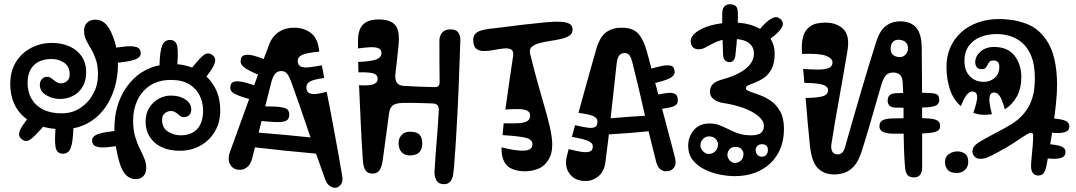

<svg xmlns="http://www.w3.org/2000/svg" viewBox="-20 -818 5087 908"><path d="M276.5 -207Q218.5 -207 172.5 -221.8Q126.5 -236.5 94.2 -264.2Q62 -292 45.2 -331.5Q28.5 -371 28.5 -421Q28.5 -482 56 -525.5Q83.5 -569 128.2 -592Q173 -615 225.5 -615Q271.5 -615 308.2 -598.8Q345 -582.5 366.2 -551.5Q387.5 -520.5 387.5 -477Q387.5 -435.5 370.5 -407.2Q353.5 -379 325 -364.5Q296.5 -350 262.5 -350Q229 -350 198.8 -367.8Q168.5 -385.5 168.5 -417Q168.5 -434.5 179 -444.8Q189.5 -455 204.5 -455Q210 -455 214 -453.2Q218 -451.5 221.5 -449Q224.5 -447 227.2 -444.8Q230 -442.5 234.5 -439Q237.5 -437 241.2 -434.2Q245 -431.5 248.5 -429Q252.5 -427 257.5 -425.5Q262.5 -424 268.5 -424Q283 -424 296.2 -434.2Q309.5 -444.5 309.5 -466Q309.5 -504.5 282.8 -521.8Q256 -539 224.5 -539Q189.5 -539 164 -526.5Q138.5 -514 124.5 -488.8Q110.5 -463.5 110.5 -425Q110.5 -383 129 -350.8Q147.5 -318.5 183.5 -300.2Q219.5 -282 271.5 -282Q322 -282 360.8 -308Q399.5 -334 421.5 -375.5Q443.5 -417 443.5 -464Q443.5 -507 433.5 -536Q423.5 -565 410.5 -586.8Q397.5 -608.5 387.5 -628.2Q377.5 -648 377.5 -672Q377.5 -690 385 -701.8Q392.5 -713.5 404.5 -719.2Q416.5 -725 430.5 -725Q447.5 -725 461 -718.2Q474.5 -711.5 485.2 -698.8Q496 -686 504.5 -668Q528 -618.5 534.8 -564Q541.5 -509.5 533.8 -456.2Q526 -403 504.5 -356.2Q483 -309.5 449.5 -276Q417.5 -244 374.5 -225.5Q331.5 -207 276.5 -207ZM795.5 -515Q860 -515 911.2 -488Q962.5 -461 992 -411.8Q1021.5 -362.5 1021.5 -296Q1021.5 -238 995.5 -195Q969.5 -152 926.2 -128.5Q883 -105 830.5 -105Q779.5 -105 743.2 -122.8Q707 -140.5 687.8 -171.5Q668.5 -202.5 668.5 -242Q668.5 -281 686 -308.8Q703.5 -336.5 730.8 -351.2Q758 -366 787.5 -366Q829.5 -366 857 -347.5Q884.5 -329 884.5 -301Q884.5 -282.5 874 -273.2Q863.5 -264 851.5 -264Q847 -264 842.5 -264.8Q838 -265.5 834.5 -268Q831.5 -270.5 828.8 -272.5Q826 -274.5 821.5 -278Q817 -282 814.2 -284Q811.5 -286 807.5 -288Q804 -290.5 798.8 -291.8Q793.5 -293 787.5 -293Q773.5 -293 760 -283Q746.5 -273 746.5 -251Q746.5 -213 774.5 -195.5Q802.5 -178 834.5 -178Q867 -178 890.8 -190.8Q914.5 -203.5 927.5 -229.5Q940.5 -255.5 940.5 -295Q940.5 -332.5 924.5 -365.8Q908.5 -399 875 -419.5Q841.5 -440 788.5 -440Q730.5 -440 690.5 -414Q650.5 -388 630 -344.5Q609.5 -301 609.5 -249Q609.5 -205 618.8 -173Q628 -141 640.5 -116.2Q653 -91.5 662.2 -69.5Q671.5 -47.5 671.5 -23.5Q671.5 -7.5 665.5 4.2Q659.5 16 648.2 22.5Q637 29 621 29Q596.5 29 577 11Q557.5 -7 544.5 -51Q529.5 -103.5 523.8 -157Q518 -210.5 524.2 -262Q530.5 -313.5 551.8 -360Q573 -406.5 611.5 -445Q644 -477.5 689.5 -496.2Q735 -515 795.5 -515ZM447.5 -671Q447.5 -671 447.5 -671Q447.5 -671 447.5 -671Q447.5 -671 447.5 -671Q447.5 -671 447.5 -671Q447.5 -671 447.5 -671Q447.5 -671 447.5 -671Q447.5 -671 447.5 -671Q447.5 -671 447.5 -671ZM611.5 -31Q611.5 -31 611.5 -31Q611.5 -31 611.5 -31Q611.5 -31 611.5 -31Q611.5 -31 611.5 -31Q611.5 -31 611.5 -31Q611.5 -31 611.5 -31Q611.5 -31 611.5 -31Q611.5 -31 611.5 -31ZM437.5 -689Q437.5 -689 437.5 -689Q437.5 -689 437.5 -689Q437.5 -689 437.5 -689Q437.5 -689 437.5 -689Q437.5 -689 437.5 -689Q437.5 -689 437.5 -689Q437.5 -689 437.5 -689Q437.5 -689 437.5 -689ZM614.5 -15Q614.5 -15 614.5 -15Q614.5 -15 614.5 -15Q614.5 -15 614.5 -15Q614.5 -15 614.5 -15Q614.5 -15 614.5 -15Q614.5 -15 614.5 -15Q614.5 -15 614.5 -15Q614.5 -15 614.5 -15ZM208.5 -247Q168 -199.5 145.5 -177.2Q123 -155 109.8 -152Q96.5 -149 83.5 -159Q69 -170 70.2 -185.8Q71.5 -201.5 88.5 -226.8Q105.5 -252 138.5 -292ZM327.5 -232Q326.5 -174 321 -143.5Q315.5 -113 304.8 -102Q294 -91 277.5 -91Q248.5 -91 242.8 -122.2Q237 -153.5 244.5 -232ZM164 -555Q161.5 -566 164.5 -575.8Q167.5 -585.5 176.5 -591.8Q185.5 -598 201.5 -598Q220 -598 228.8 -592.2Q237.5 -586.5 240 -578Q242.5 -569.5 242.5 -561ZM417.5 -312Q427 -296 428.2 -283.2Q429.5 -270.5 422.8 -261Q416 -251.5 401.5 -245Q380 -235.5 366.5 -244.8Q353 -254 347.5 -275ZM69.5 -456Q59 -462.5 56.2 -471Q53.5 -479.5 56.8 -488.8Q60 -498 67.5 -506Q75.5 -514.5 82.8 -519Q90 -523.5 99.2 -522.5Q108.5 -521.5 122.5 -513ZM484.5 -395Q493 -383.5 494.8 -372.8Q496.5 -362 493.2 -352.8Q490 -343.5 482.5 -337Q476 -331 466.5 -327.2Q457 -323.5 446.2 -326.8Q435.5 -330 424.5 -344ZM499.5 -588Q540.5 -595 573.5 -598.2Q606.5 -601.5 626 -595Q645.5 -588.5 645.5 -565.5Q645.5 -546.5 617.2 -536Q589 -525.5 511.5 -519ZM867.5 -473Q902 -515.5 921.8 -537.2Q941.5 -559 954.8 -563.8Q968 -568.5 982.5 -559Q997.5 -549.5 997.8 -533.8Q998 -518 982.2 -492.5Q966.5 -467 933.5 -428ZM733.5 -488Q734.5 -546 740 -576.5Q745.5 -607 756.2 -618Q767 -629 783.5 -629Q813 -629 818.5 -598Q824 -567 816.5 -488ZM900 -163Q901 -152.5 898.5 -143.8Q896 -135 887.8 -130Q879.5 -125 863.5 -124.5Q845 -124.5 835.2 -128.8Q825.5 -133 822 -141Q818.5 -149 818.5 -159ZM643.5 -408Q634 -424 632.8 -436.8Q631.5 -449.5 638.2 -459Q645 -468.5 659.5 -475Q681.5 -485 695 -475.5Q708.5 -466 713.5 -445ZM991.5 -264Q1000.5 -258.5 1003.5 -251.5Q1006.5 -244.5 1004 -236Q1001.5 -227.5 993.5 -218Q985.5 -208.5 977.2 -203.5Q969 -198.5 959.8 -199.2Q950.5 -200 938.5 -207ZM576.5 -325Q568 -336.5 566.2 -348.2Q564.5 -360 568.5 -370.5Q572.5 -381 580.5 -387.5Q588.5 -394 597.2 -396.5Q606 -399 615.8 -394.5Q625.5 -390 636.5 -376ZM561.5 -132Q521 -125 487.8 -121.8Q454.5 -118.5 435 -125.2Q415.5 -132 415.5 -154.5Q415.5 -173.5 443.8 -184Q472 -194.5 549.5 -201Z M1067 -98Q1074 -117.5 1091 -164.2Q1108 -211 1130 -271.8Q1152 -332.5 1174 -393Q1176 -397.5 1177.5 -402Q1179 -406.5 1180.5 -410.8Q1182 -415 1183.5 -419.5Q1186 -425.5 1188.2 -431.8Q1190.5 -438 1192.5 -444Q1198.5 -460 1204 -475.2Q1209.5 -490.5 1214.5 -504.5Q1216.5 -509 1218 -513.2Q1219.5 -517.5 1221 -521.8Q1222.5 -526 1224 -530Q1226.5 -537.5 1229.2 -544.2Q1232 -551 1234 -557.5Q1242 -578.5 1246.8 -591.2Q1251.5 -604 1252 -606Q1268 -647.5 1300 -667.8Q1332 -688 1373 -687Q1416 -686.5 1447 -664.5Q1478 -642.5 1486 -598Q1487 -592 1488.2 -586Q1489.5 -580 1490 -574Q1430 -568 1409 -558.2Q1388 -548.5 1388 -531Q1388 -509.5 1402.8 -503.2Q1417.5 -497 1443.2 -500Q1469 -503 1502 -509Q1505 -494 1508 -479Q1511 -464 1513 -449Q1466.5 -443 1447.8 -433.5Q1429 -424 1429 -405Q1429 -383 1443.5 -377Q1458 -371 1480 -374.2Q1502 -377.5 1525 -384Q1535 -334 1544.5 -284Q1554 -234 1563 -184.5Q1572 -135 1581 -85.8Q1590 -36.5 1598 12Q1603.5 39.5 1592 54.8Q1580.5 70 1564 70Q1551.5 70 1538.5 60.5Q1525.5 51 1518 31Q1477.5 -81 1437.5 -200.2Q1397.5 -319.5 1359 -426Q1348.5 -455.5 1338.2 -468.8Q1328 -482 1310 -482Q1293 -482 1281.8 -470Q1270.5 -458 1262 -425Q1239 -336 1216.5 -244Q1194 -152 1172 -67Q1164.5 -39.5 1148.5 -27.2Q1132.5 -15 1115 -15Q1083 -15 1069 -39.2Q1055 -63.5 1067 -98ZM1168 -251 1187 -314Q1210.5 -315 1233.2 -315Q1256 -315 1279 -314Q1313.5 -312.5 1330.8 -305.5Q1348 -298.5 1348 -276Q1348 -254.5 1333 -246.8Q1318 -239 1275 -241Q1248 -242.5 1221.2 -245.2Q1194.5 -248 1168 -251ZM1178 -122Q1155 -125 1141 -134.5Q1127 -144 1127 -159Q1127 -182.5 1145.2 -188.5Q1163.5 -194.5 1189 -192Q1254.5 -187 1326.2 -180.2Q1398 -173.5 1469 -166L1489 -90Q1405 -97.5 1325.2 -105.8Q1245.5 -114 1178 -122ZM1210 -461Q1176.5 -475 1156.2 -485.8Q1136 -496.5 1127 -506.5Q1118 -516.5 1118 -528Q1118 -551.5 1135 -556.8Q1152 -562 1179.8 -554.8Q1207.5 -547.5 1238.5 -534ZM1175 -345Q1135.5 -356 1112.2 -364.5Q1089 -373 1079 -381.8Q1069 -390.5 1069 -402Q1069 -426 1086 -431.2Q1103 -436.5 1131.2 -429.8Q1159.5 -423 1193 -411ZM1456 -246 1441 -321Q1466.5 -325.5 1482.2 -325.2Q1498 -325 1505 -314.2Q1512 -303.5 1512 -277Q1512 -258.5 1498 -253.5Q1484 -248.5 1456 -246ZM1492 -86 1477 -166Q1503 -171.5 1518.5 -170.5Q1534 -169.5 1541 -157.5Q1548 -145.5 1548 -118Q1548 -98 1534 -92.8Q1520 -87.5 1492 -86Z M2157 -626Q2153.5 -513.5 2149 -404.8Q2144.5 -296 2139 -205Q2137.5 -181 2137.2 -172.8Q2137 -164.5 2136 -153Q2135.5 -146.5 2135.2 -142.5Q2135 -138.5 2134.8 -134.5Q2134.5 -130.5 2134 -124Q2133.5 -114.5 2132.8 -104.2Q2132 -94 2131 -84Q2130.5 -75 2130.2 -68.2Q2130 -61.5 2129 -54Q2128.5 -43 2127.8 -34.8Q2127 -26.5 2126 -19Q2125.5 -12.5 2125 -8Q2124.5 -3.5 2123 8Q2121 23.5 2111.2 38.2Q2101.5 53 2079 53Q2054.5 53 2044 35Q2033.5 17 2035 -9Q2039.5 -86.5 2045.5 -156.5Q2051.5 -226.5 2055 -294Q2056 -312 2049 -320.2Q2042 -328.5 2023 -329Q1993 -330 1954.8 -331Q1916.5 -332 1879 -331Q1850 -329.5 1837 -319Q1824 -308.5 1820 -283Q1814 -239.5 1806.5 -182.5Q1799 -125.5 1790 -61Q1786.5 -32.5 1776 -14.8Q1765.5 3 1742 3Q1717.5 3 1707.5 -14.2Q1697.5 -31.5 1696 -60Q1690 -146.5 1686 -238Q1682 -329.5 1678 -415Q1725.5 -412 1745.8 -419.5Q1766 -427 1766 -445Q1766 -457 1757.8 -464.2Q1749.5 -471.5 1729.5 -474.2Q1709.5 -477 1675 -476Q1675 -486.5 1674.5 -499.8Q1674 -513 1674 -525Q1741 -528 1762.5 -538.2Q1784 -548.5 1784 -565.5Q1784 -584.5 1768.8 -590.2Q1753.5 -596 1728.5 -594.5Q1703.5 -593 1673 -589Q1673 -595 1673 -600.8Q1673 -606.5 1673 -616Q1671.5 -674.5 1695 -700.2Q1718.5 -726 1771 -726Q1826.5 -726 1849.5 -699Q1872.5 -672 1864 -597Q1860.5 -562.5 1856.8 -528.5Q1853 -494.5 1850 -469Q1847 -440.5 1856.8 -427Q1866.5 -413.5 1888 -412Q1921 -410 1954.5 -408.5Q1988 -407 2036 -406Q2049 -406 2054 -411.8Q2059 -417.5 2059 -430Q2058.5 -479 2058.2 -527.5Q2058 -576 2058 -626Q2058 -646.5 2070.2 -662.8Q2082.5 -679 2110 -679Q2138 -679 2148 -663Q2158 -647 2157 -626ZM1918 -195Q1951.5 -195 1964.2 -180.8Q1977 -166.5 1977 -139.5Q1977 -112 1962.8 -97.5Q1948.5 -83 1916 -83Q1894.5 -83 1879.8 -98Q1865 -113 1865 -143Q1865 -164 1879.2 -179.5Q1893.5 -195 1918 -195ZM1725 -120Q1713 -120 1707 -129.8Q1701 -139.5 1701 -159Q1701 -177 1707.8 -187Q1714.5 -197 1728 -197Q1733.5 -197 1738.2 -197Q1743 -197 1749 -197Q1761 -197 1766 -186.5Q1771 -176 1771 -160Q1771 -140 1764 -130Q1757 -120 1742 -120Q1737.5 -120 1733.5 -120Q1729.5 -120 1725 -120ZM2097 -667Q2123.5 -667 2135.8 -654.5Q2148 -642 2148 -629Q2148 -603 2138 -592.5Q2128 -582 2112.5 -582Q2086.5 -582 2074.8 -595.5Q2063 -609 2063 -636Q2063 -650 2072.2 -658.5Q2081.5 -667 2097 -667ZM1734.5 -25.5Q1725 -25.5 1720.2 -34.2Q1715.5 -43 1715.5 -53.5Q1715.5 -65 1720.2 -74.5Q1725 -84 1735.5 -84.5Q1739.5 -84.5 1743.2 -85Q1747 -85.5 1750.5 -85.5Q1760.5 -86.5 1765 -77.8Q1769.5 -69 1769.5 -57.5Q1769.5 -46.5 1764.2 -36Q1759 -25.5 1747.5 -25.5Q1744.5 -25.5 1741 -25.5Q1737.5 -25.5 1734.5 -25.5Z M2462 -8Q2436.5 -8 2414 -14.8Q2391.5 -21.5 2378 -35Q2370 -43 2364.8 -52.8Q2359.5 -62.5 2356.8 -73.8Q2354 -85 2352.8 -97Q2351.5 -109 2352 -121Q2427 -102.5 2462.5 -105.8Q2498 -109 2498 -136Q2498 -158 2468 -166Q2438 -174 2357 -179Q2358 -191 2359.2 -207Q2360.5 -223 2362 -235Q2409 -233.5 2436.5 -235.8Q2464 -238 2475.8 -246.8Q2487.5 -255.5 2487 -273Q2486.5 -287.5 2474 -294.2Q2461.5 -301 2435.8 -302Q2410 -303 2370 -300Q2380 -370.5 2388.5 -431.2Q2397 -492 2406 -549Q2410.5 -575 2398.5 -583Q2386.5 -591 2365 -589Q2343.5 -587 2318.2 -582Q2293 -577 2270.2 -576.5Q2247.5 -576 2232.8 -587.2Q2218 -598.5 2218 -629Q2218 -645.5 2226.2 -656Q2234.5 -666.5 2250.8 -672.2Q2267 -678 2290 -681Q2295.5 -682 2302 -682.8Q2308.5 -683.5 2315.5 -684Q2325.5 -685 2333.2 -686.2Q2341 -687.5 2347.5 -688Q2366 -690.5 2382.8 -692.5Q2399.5 -694.5 2419.5 -697Q2423 -697.5 2426.8 -698Q2430.5 -698.5 2434.8 -699Q2439 -699.5 2443 -700Q2447.5 -700.5 2451.8 -701Q2456 -701.5 2459.8 -702Q2463.5 -702.5 2466 -702.5Q2521 -709 2562.8 -712.8Q2604.5 -716.5 2632.2 -715Q2660 -713.5 2674 -705Q2688 -696.5 2688 -678Q2688 -659.5 2672.2 -649.2Q2656.5 -639 2631.8 -633.5Q2607 -628 2580 -624Q2553 -620 2530 -613.8Q2507 -607.5 2494.5 -596Q2482 -584.5 2487 -564Q2509.5 -472 2530.5 -399.5Q2551.5 -327 2567 -270.8Q2582.5 -214.5 2588.8 -171.8Q2595 -129 2587.8 -96.8Q2580.5 -64.5 2556 -40Q2539.5 -23.5 2514.2 -15.8Q2489 -8 2462 -8ZM2443 -624Q2431 -624 2424 -630Q2417 -636 2417 -647Q2417 -658.5 2423.8 -665.2Q2430.5 -672 2441 -672Q2452.5 -672 2458.8 -665.8Q2465 -659.5 2465 -651Q2465 -638.5 2458.5 -631.2Q2452 -624 2443 -624ZM2493 -27 2499 -103Q2515.5 -101 2526.2 -97.5Q2537 -94 2542.2 -87.2Q2547.5 -80.5 2547.5 -68Q2547.5 -48.5 2541.5 -39.5Q2535.5 -30.5 2523.5 -28.2Q2511.5 -26 2493 -27ZM2500 -434 2482 -368Q2467.5 -372 2458.5 -376Q2449.5 -380 2445.5 -386Q2441.5 -392 2441.5 -400.5Q2441.5 -421 2448.5 -429Q2455.5 -437 2468.5 -437.2Q2481.5 -437.5 2500 -434Z M2661.5 -83Q2663 -88 2664.2 -93Q2665.5 -98 2666.8 -103Q2668 -108 2669.5 -113Q2702 -104.5 2727.8 -100.2Q2753.5 -96 2768.5 -101Q2783.5 -106 2783.5 -126Q2783.5 -141 2763.8 -150.5Q2744 -160 2684.5 -171Q2688.5 -184.5 2692.2 -198.5Q2696 -212.5 2699.5 -226Q2733 -218 2756.8 -214.5Q2780.5 -211 2793 -216.8Q2805.5 -222.5 2805.5 -243Q2805.5 -260.5 2785.2 -269.2Q2765 -278 2715.5 -284Q2736 -358.5 2757 -434Q2778 -509.5 2799.5 -585Q2817 -645 2848 -666.5Q2879 -688 2923 -687Q2975.5 -686.5 3000.5 -656.5Q3025.5 -626.5 3039.5 -573Q3040.5 -569 3042 -563.8Q3043.5 -558.5 3045 -552.5Q3047 -546 3049.2 -537.8Q3051.5 -529.5 3053.5 -520.5Q3055 -515.5 3056.5 -510.2Q3058 -505 3059.2 -499.8Q3060.5 -494.5 3062 -489Q3064.5 -479.5 3067.2 -469Q3070 -458.5 3073 -447.5Q3075.5 -437.5 3078.2 -427.2Q3081 -417 3084 -406.5Q3085.5 -401.5 3086.8 -396.2Q3088 -391 3089.5 -386Q3091 -381 3092 -375.5Q3103.5 -332 3115.5 -287.2Q3127.5 -242.5 3138.2 -201.5Q3149 -160.5 3157.8 -127.8Q3166.5 -95 3171.5 -75Q3180 -43.5 3167.8 -25.8Q3155.5 -8 3130.5 -8Q3112.5 -8 3100.5 -19.5Q3088.5 -31 3082.5 -55Q3053.5 -167 3026.8 -286.5Q3000 -406 2970.5 -523Q2964.5 -547 2956.5 -557Q2948.5 -567 2933.5 -567Q2918 -567 2908.8 -556Q2899.5 -545 2896.5 -520Q2883 -403 2870.5 -283.2Q2858 -163.5 2843.5 -53Q2837.5 -6.5 2810 15.8Q2782.5 38 2749.5 38Q2698.5 38 2673.2 3.2Q2648 -31.5 2661.5 -83ZM2853.5 -182 2858.5 -258Q2908 -262.5 2956.2 -265.8Q3004.5 -269 3052.5 -272Q3085 -274.5 3095.8 -261.8Q3106.5 -249 3106.5 -234Q3106.5 -221.5 3097.5 -211.2Q3088.5 -201 3058.5 -198Q3007 -193 2955.5 -189Q2904 -185 2853.5 -182ZM3116.5 -121Q3105.5 -122.5 3099 -131Q3092.5 -139.5 3092.5 -150Q3092.5 -160.5 3099.2 -169.2Q3106 -178 3119.5 -178Q3122 -178 3124.2 -178Q3126.5 -178 3128.5 -178L3141.5 -119Q3135.5 -119 3128.8 -119.8Q3122 -120.5 3116.5 -121ZM2719.5 -2Q2709 -7 2704.8 -12.8Q2700.5 -18.5 2700 -25.8Q2699.5 -33 2699.5 -42Q2699.5 -59.5 2706.2 -67.8Q2713 -76 2724 -77.2Q2735 -78.5 2748.5 -75ZM2728.5 3Q2712.5 0.5 2704 -3.5Q2695.5 -7.5 2692.5 -16.2Q2689.5 -25 2689.5 -41Q2689.5 -56.5 2698 -62.8Q2706.5 -69 2720 -69Q2733.5 -69 2748.5 -66ZM3066.5 -423 3044.5 -489Q3080 -499.5 3108.5 -505.8Q3137 -512 3153.8 -506.8Q3170.5 -501.5 3170.5 -477Q3170.5 -460 3147.5 -448Q3124.5 -436 3066.5 -423ZM3087.5 -301 3077.5 -368Q3112.5 -375.5 3136.5 -378.2Q3160.5 -381 3173 -373.5Q3185.5 -366 3185.5 -343Q3185.5 -322 3163.5 -314.2Q3141.5 -306.5 3087.5 -301Z M3583 -77Q3596 -77 3603.8 -85.5Q3611.5 -94 3611.5 -110.5Q3611.5 -122.5 3604 -129.2Q3596.5 -136 3585.5 -136Q3568.5 -136 3561 -127.2Q3553.5 -118.5 3553.5 -108Q3553.5 -97 3561.2 -87Q3569 -77 3583 -77ZM3330.5 -90Q3350.5 -90 3363 -103Q3375.5 -116 3375.5 -134.5Q3375.5 -149 3364.5 -161Q3353.5 -173 3332.5 -173Q3317 -173 3304.8 -160.8Q3292.5 -148.5 3292.5 -131.5Q3292.5 -114.5 3305.2 -102.2Q3318 -90 3330.5 -90ZM3454.5 -47.5Q3471.5 -47.5 3483.8 -58.8Q3496 -70 3496 -90Q3496 -103 3486 -113.2Q3476 -123.5 3459.5 -123.5Q3439 -123.5 3429.5 -111.5Q3420 -99.5 3420 -85Q3420 -72.5 3430.5 -60Q3441 -47.5 3454.5 -47.5ZM3246.5 -623Q3246.5 -645.5 3272.5 -665.8Q3298.5 -686 3344.5 -698.5Q3390.5 -711 3450.5 -711Q3508 -711 3551.5 -692.8Q3595 -674.5 3619.2 -641.5Q3643.5 -608.5 3643.5 -564Q3643.5 -520 3629.8 -493.5Q3616 -467 3595.8 -452.2Q3575.5 -437.5 3555.2 -429.5Q3535 -421.5 3521.2 -415.8Q3507.5 -410 3507.5 -401Q3507.5 -391.5 3525.8 -385Q3544 -378.5 3570.8 -369.2Q3597.5 -360 3624.2 -342Q3651 -324 3669.2 -292Q3687.5 -260 3687.5 -208Q3687.5 -157 3670.8 -116Q3654 -75 3622.8 -45.5Q3591.5 -16 3549 -0.5Q3506.5 15 3454.5 15Q3422 15 3384 7.5Q3346 0 3312 -16.8Q3278 -33.5 3256.2 -61Q3234.5 -88.5 3234.5 -128Q3234.5 -171 3261 -202.5Q3287.5 -234 3335.5 -234Q3359 -234 3377.8 -227.5Q3396.5 -221 3414.5 -212Q3431 -204 3448.5 -196Q3466 -188 3486.2 -183Q3506.5 -178 3531.5 -178Q3564 -178 3578.2 -189Q3592.5 -200 3592.5 -223Q3592.5 -246.5 3567.2 -268.2Q3542 -290 3498.2 -306.5Q3454.5 -323 3399.5 -331Q3372 -335.5 3354.8 -349Q3337.5 -362.5 3337.5 -384Q3337.5 -404.5 3349.8 -419Q3362 -433.5 3401.5 -444Q3445 -456 3477.5 -473.8Q3510 -491.5 3527.8 -514.5Q3545.5 -537.5 3545.5 -565Q3545.5 -597.5 3519.8 -615.8Q3494 -634 3444.5 -634Q3409.5 -634 3386 -626.5Q3362.5 -619 3345.5 -609.5Q3328.5 -600 3314.2 -592.5Q3300 -585 3283.5 -585Q3265.5 -585 3256 -595.5Q3246.5 -606 3246.5 -623ZM3406 -350Q3390.5 -350 3380 -360.8Q3369.5 -371.5 3369.5 -388.5Q3369.5 -401 3378.8 -410.5Q3388 -420 3407.5 -420Q3421.5 -420 3430.5 -408.2Q3439.5 -396.5 3439.5 -382Q3439.5 -364 3431.5 -357Q3423.5 -350 3406 -350ZM3545.5 -647Q3568.5 -676 3591 -699.8Q3613.5 -723.5 3633.8 -733Q3654 -742.5 3670.5 -728Q3689 -711.5 3678.8 -691.2Q3668.5 -671 3642.5 -649.8Q3616.5 -628.5 3587.5 -609ZM3399.5 -560Q3397.5 -606.5 3396.2 -657.2Q3395 -708 3395.5 -753Q3395.5 -776.5 3405.8 -787.2Q3416 -798 3432.5 -798Q3448.5 -798 3459 -789.8Q3469.5 -781.5 3469.5 -755Q3470.5 -709.5 3467 -657.5Q3463.5 -605.5 3457.5 -555Q3455.5 -539.5 3448.2 -531.8Q3441 -524 3430.5 -524Q3418 -524 3409.2 -532Q3400.5 -540 3399.5 -560ZM3551.5 -450Q3544 -454 3539.8 -457Q3535.5 -460 3528.5 -465Q3522 -470.5 3523.5 -480Q3525 -489.5 3531.5 -499Q3538.5 -509 3547.2 -510.8Q3556 -512.5 3566.5 -508Q3572.5 -505.5 3577.2 -502.8Q3582 -500 3586 -496.8Q3590 -493.5 3593.5 -490Q3599 -485 3597.5 -478Q3596 -471 3591.5 -462Q3586.5 -453 3575 -448.5Q3563.5 -444 3551.5 -450Z M3925 7Q3878 7 3848.2 -22Q3818.5 -51 3810 -131Q3805 -180.5 3799.8 -238.2Q3794.5 -296 3790 -355Q3831.5 -354.5 3863.8 -361Q3896 -367.5 3896 -392Q3896 -409.5 3870.2 -417.5Q3844.5 -425.5 3784 -426Q3782.5 -444 3781 -460.2Q3779.5 -476.5 3778 -492Q3815.5 -489.5 3847 -489Q3878.5 -488.5 3897.8 -495.8Q3917 -503 3917 -523Q3917 -542 3886.5 -554Q3856 -566 3773 -563Q3773 -567.5 3772.8 -571.5Q3772.5 -575.5 3772.2 -579.2Q3772 -583 3772 -587Q3771 -621.5 3779.5 -649.5Q3788 -677.5 3812.5 -694.2Q3837 -711 3884 -711Q3936.5 -711 3968 -680.8Q3999.5 -650.5 3988 -580Q3981.5 -540.5 3971.8 -484Q3962 -427.5 3950.8 -365Q3939.5 -302.5 3929.2 -243.2Q3919 -184 3912 -138Q3908.5 -114 3916.2 -101Q3924 -88 3941 -88Q3954.5 -88 3962.8 -96Q3971 -104 3976 -121Q3990 -170 4009 -236.8Q4028 -303.5 4049 -374.8Q4070 -446 4089.5 -510.2Q4109 -574.5 4123 -618Q4139.5 -672 4168.2 -694.5Q4197 -717 4238 -717Q4287 -717 4312.8 -687.5Q4338.5 -658 4339 -591Q4340 -503.5 4340.5 -406.2Q4341 -309 4341 -211.8Q4341 -114.5 4341 -27Q4341 -3 4331.2 9Q4321.5 21 4302 21Q4282.5 21 4272.5 10.5Q4262.5 0 4260 -27Q4260 -30 4259.8 -33.2Q4259.5 -36.5 4259.2 -40Q4259 -43.5 4258.5 -47Q4258 -55.5 4257.5 -64.2Q4257 -73 4256.5 -82Q4256 -90.5 4255.8 -98.8Q4255.5 -107 4255 -116Q4254.5 -143 4253.8 -172Q4253 -201 4253 -230Q4253 -240 4253 -249.2Q4253 -258.5 4253 -268Q4253 -275.5 4253 -282.5Q4253 -289.5 4253 -297Q4253 -329.5 4251.8 -366.5Q4250.5 -403.5 4249 -428Q4247.5 -453.5 4236 -464.2Q4224.5 -475 4204 -475Q4182.5 -475 4170.2 -462.2Q4158 -449.5 4149 -420Q4142.5 -398.5 4131.5 -360.2Q4120.5 -322 4107.2 -276Q4094 -230 4080.5 -184.5Q4067 -139 4055 -102Q4040 -56 4019 -32.5Q3998 -9 3973.8 -1Q3949.5 7 3925 7ZM4236 -548Q4250.5 -548 4262.2 -559.5Q4274 -571 4274 -591Q4274 -608.5 4262 -619.2Q4250 -630 4228 -630Q4211.5 -630 4201.8 -619Q4192 -608 4192 -586Q4192 -567.5 4204.2 -557.8Q4216.5 -548 4236 -548ZM4198 -186Q4171 -187 4155 -194.8Q4139 -202.5 4139 -221Q4139 -243 4156 -250.2Q4173 -257.5 4202 -258Q4239 -259 4273.2 -259.2Q4307.5 -259.5 4344 -259Q4387.5 -258.5 4406.8 -251.2Q4426 -244 4426 -222Q4426 -202 4406 -195.2Q4386 -188.5 4344 -187Q4312.5 -186 4271 -185.8Q4229.5 -185.5 4198 -186ZM4214 -309Q4197.5 -309.5 4187.8 -317.5Q4178 -325.5 4178 -342Q4178 -360 4188 -368.2Q4198 -376.5 4216 -377Q4259 -379 4289.8 -379.2Q4320.5 -379.5 4354 -379Q4392.5 -378.5 4407.2 -373.2Q4422 -368 4422 -346Q4422 -326.5 4406.2 -319Q4390.5 -311.5 4355 -310Q4319 -308.5 4284.2 -308.2Q4249.5 -308 4214 -309ZM3855 -601Q3839.5 -600.5 3829.2 -607.5Q3819 -614.5 3819 -631Q3819 -651.5 3826.2 -660.2Q3833.5 -669 3852 -671Q3860.5 -672 3869 -672.8Q3877.5 -673.5 3885.8 -674Q3894 -674.5 3902 -675Q3915.5 -676 3928.8 -670Q3942 -664 3942 -642Q3942 -622 3932.8 -613.2Q3923.5 -604.5 3906 -603Q3892 -601.5 3878.8 -601.2Q3865.5 -601 3855 -601ZM3946 -539Q3946 -539 3946 -539Q3946 -539 3946 -539Q3946 -539 3946 -539Q3946 -539 3946 -539Q3946 -539 3946 -539Q3946 -539 3946 -539Q3946 -539 3946 -539Q3946 -539 3946 -539Q3946 -539 3946 -539Q3946 -539 3946 -539Q3946 -539 3946 -539Q3946 -539 3946 -539ZM3884 -688Q3884 -688 3884 -688Q3884 -688 3884 -688Q3884 -688 3884 -688Q3884 -688 3884 -688Q3884 -688 3884 -688Q3884 -688 3884 -688Q3884 -688 3884 -688Q3884 -688 3884 -688ZM4061 -223Q4061 -223 4061 -223Q4061 -223 4061 -223Q4061 -223 4061 -223Q4061 -223 4061 -223Q4061 -223 4061 -223Q4061 -223 4061 -223Q4061 -223 4061 -223Q4061 -223 4061 -223Z M4579 -102Q4579 -115 4586.5 -125.5Q4594 -136 4619 -151Q4644 -166 4696 -193Q4735 -213.5 4760.5 -229Q4786 -244.5 4803 -261Q4828 -284.5 4843.8 -312Q4859.5 -339.5 4866.8 -373Q4874 -406.5 4874 -448Q4874 -511 4857.5 -551.8Q4841 -592.5 4814.2 -615.5Q4787.5 -638.5 4756 -647.8Q4724.5 -657 4694 -657Q4650.5 -657 4616 -642.8Q4581.5 -628.5 4561.2 -600.2Q4541 -572 4541 -530Q4541 -483.5 4566.8 -457.2Q4592.5 -431 4633 -431Q4662.5 -431 4684.2 -449.8Q4706 -468.5 4706 -502Q4706 -518 4698.8 -525Q4691.5 -532 4678 -532Q4665.5 -532 4659.8 -525.8Q4654 -519.5 4650.5 -511.5Q4647 -503.5 4641.2 -497.2Q4635.5 -491 4622.5 -491Q4606.5 -491 4599.2 -500.5Q4592 -510 4592 -524Q4592 -552 4617 -574Q4642 -596 4681 -596Q4745.5 -596 4777.8 -554.8Q4810 -513.5 4810 -454Q4810 -400 4788.8 -361.5Q4767.5 -323 4732 -301Q4718 -353 4704.2 -368.8Q4690.5 -384.5 4673 -379Q4661 -375.5 4659 -353.5Q4657 -331.5 4671 -278Q4662 -276.5 4653 -275.8Q4644 -275 4635 -275Q4621 -275 4608 -277.5Q4595 -280 4583 -285Q4600.5 -334 4601.2 -356.5Q4602 -379 4586.5 -384Q4571.5 -389.5 4556.5 -375Q4541.5 -360.5 4524 -316Q4488 -347 4472 -396Q4456 -445 4456 -502Q4456 -552 4474 -593.2Q4492 -634.5 4525.2 -664.8Q4558.5 -695 4604.2 -711.5Q4650 -728 4705 -728Q4711 -728 4717.8 -727.8Q4724.5 -727.5 4730.5 -727Q4739.5 -726.5 4748 -725.5Q4756.5 -724.5 4765 -723.5Q4772 -723 4778.8 -721.5Q4785.5 -720 4792 -718.5Q4817 -712.5 4838.8 -703.8Q4860.5 -695 4878 -682Q4885 -677 4891.5 -671.5Q4898 -666 4904 -659Q4909.5 -653 4914.8 -647Q4920 -641 4925 -634Q4953 -595 4966 -540.5Q4979 -486 4979 -417Q4979 -377.5 4974 -328.8Q4969 -280 4961.5 -228.5Q4954 -177 4945.5 -128.5Q4937 -80 4930 -40Q4925.5 -14 4916.8 -1Q4908 12 4890 12Q4874.5 12 4865.2 0.8Q4856 -10.5 4856 -32Q4856 -46 4858.5 -71Q4861 -96 4863.5 -124.8Q4866 -153.5 4866 -178Q4866 -184 4863.2 -187Q4860.5 -190 4856 -190Q4848.5 -190 4836.8 -183Q4825 -176 4816 -170Q4807 -164 4797.8 -157.8Q4788.5 -151.5 4777 -144Q4769.5 -139 4763 -135Q4756.5 -131 4751.2 -127.8Q4746 -124.5 4742 -122Q4734.5 -117.5 4727.2 -113.8Q4720 -110 4713 -106Q4708 -103 4701 -99.2Q4694 -95.5 4688 -92.5Q4683 -89.5 4677.2 -86.5Q4671.5 -83.5 4666 -81Q4659.5 -77.5 4646.5 -72.2Q4633.5 -67 4616 -67Q4598 -67 4588.5 -77.8Q4579 -88.5 4579 -102ZM4505 0Q4474.5 0 4461.8 -15Q4449 -30 4449 -51.5Q4449 -77 4467.5 -89.5Q4486 -102 4507.5 -102Q4527.5 -102 4543.2 -91.5Q4559 -81 4559 -51.5Q4559 -30 4544 -15Q4529 0 4505 0ZM4931 -69 4933 -137Q4978 -133.5 4998.5 -125.8Q5019 -118 5019 -99Q5019 -77.5 4996.5 -70.8Q4974 -64 4931 -69ZM4949 -191 4961 -258Q5001 -254.5 5019 -246.8Q5037 -239 5037 -220Q5037 -199 5014 -192.5Q4991 -186 4949 -191Z"/></svg>

Font: Kablammo
Style: Regular
Weight: 400
Designer: Travis Kochel, Lizy Gershenzon, Daria Petrova, Ethan Cohen
Foundry: Vectro Type Foundry
Version: Version 1.002